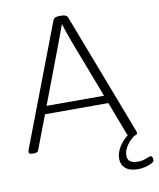

<svg xmlns="http://www.w3.org/2000/svg" viewBox="-95 -776 855 1033"><g transform="rotate(-10 332.5 -259.5)"><path d="M31 2Q10 2 10 -10Q10 -13 12 -20L266 -686Q272 -702 298 -702H313Q340 -702 346 -686L601 -20Q603 -13 603 -10Q603 2 582 2H576Q565 2 558.5 -0.5Q552 -3 549 -11L479 -195H133L63 -11Q60 -3 53.5 -0.5Q47 2 36 2ZM268 -552 149 -238H463L343 -552Q333 -579 324 -604.5Q315 -630 308 -655H306Q296 -630 287.5 -605Q279 -580 268 -552ZM576 183Q530 183 507 163Q484 143 484 110Q484 76 507.5 40Q531 4 580 -25L602 -8Q565 15 545 44Q525 73 525 100Q525 143 580 143Q606 143 626.5 134.5Q647 126 653 126Q659 126 662 133.5Q665 141 665 150Q665 157 650.5 165Q636 173 615.5 178Q595 183 576 183Z"/></g></svg>

Font: Asap ExtraLight
Style: Regular
Weight: 200
Designer: Pablo Cosgaya
Foundry: Omnibus-Type
Version: Version 3.001; ttfautohint (v1.8.4.7-5d5b)